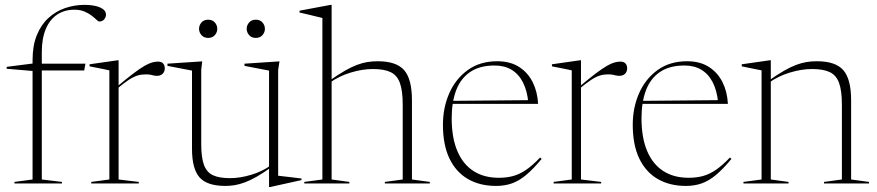

<svg xmlns="http://www.w3.org/2000/svg" viewBox="-20 -755 3610 790"><path d="M143.5 -465 120 -462.5 7.5 -472V-480L125.5 -495L130 -493H331.5L326.5 -465ZM152 -16.5 235 -6.5V0H39.5V-6.5L114 -16.5V-508Q114 -568 131.8 -611Q149.5 -654 179.5 -681.2Q209.5 -708.5 248 -721.8Q286.5 -735 328 -735Q348 -735 364.2 -732.2Q380.5 -729.5 392.2 -724.2Q404 -719 410 -711.5Q416 -704 416 -694.5Q416 -684.5 408.8 -675.5Q401.5 -666.5 388 -666.5Q384.5 -666.5 377 -673.8Q369.5 -681 357 -690.8Q344.5 -700.5 327 -707.8Q309.5 -715 286 -715Q245.5 -715 215.2 -695Q185 -675 168.5 -636Q152 -597 152 -540Z M630 -501.5Q644 -501.5 651 -494Q658 -486.5 658 -474Q658 -460 649.2 -451.5Q640.5 -443 626.5 -443Q618 -443 612 -444.5Q606 -446 598.8 -447.5Q591.5 -449 579 -449Q561.5 -449 545.8 -444.2Q530 -439.5 510 -426.5Q490 -413.5 460 -388.5L458 -395.5Q499.5 -430.5 527.5 -451.8Q555.5 -473 574.2 -483.8Q593 -494.5 606 -498Q619 -501.5 630 -501.5ZM468 -399.5V-16.5L551 -6.5V0H355.5V-6.5L430 -16.5V-465.5Q423.5 -467 411.5 -469.5Q399.5 -472 383.2 -475.2Q367 -478.5 348.5 -482V-490.5L464 -507H468Z M808 -161.5Q808 -107 819.2 -76.5Q830.5 -46 856.2 -34Q882 -22 926.5 -22Q967 -22 1012.5 -35.5Q1058 -49 1093.5 -74L1095.5 -66.5Q1062 -42.5 1035.5 -27.5Q1009 -12.5 987.2 -4.5Q965.5 3.5 946.2 6.8Q927 10 907 10Q832.5 10 801.2 -25Q770 -60 770 -143V-464.5L669 -484V-493L812 -502.5L808 -467ZM1087 14.5V-65V-464.5L986 -484V-493L1130 -502.5L1124.5 -467V-32Q1129 -31.5 1141.2 -30Q1153.5 -28.5 1169 -26.8Q1184.5 -25 1198.5 -23.2Q1212.5 -21.5 1220.5 -20.5V-14L1091.5 14.5ZM836.5 -599Q819 -599 809 -610.5Q799 -622 799 -636.5Q799 -651 809 -662.5Q819 -674 836.5 -674Q854 -674 864 -662.5Q874 -651 874 -636.5Q874 -622 864 -610.5Q854 -599 836.5 -599ZM1032.5 -599Q1015 -599 1005 -610.5Q995 -622 995 -636.5Q995 -651 1005 -662.5Q1015 -674 1032.5 -674Q1050 -674 1060 -662.5Q1070 -651 1070 -636.5Q1070 -622 1060 -610.5Q1050 -599 1032.5 -599Z M1563.5 -6.5 1637 -16.5V-324Q1637 -381.5 1625.5 -413.5Q1614 -445.5 1587.2 -458.2Q1560.5 -471 1514.5 -471Q1471 -471 1423.2 -456.5Q1375.5 -442 1338 -415.5L1335 -422.5Q1370.5 -447.5 1398.2 -463.5Q1426 -479.5 1448.8 -488Q1471.5 -496.5 1492 -499.8Q1512.5 -503 1534 -503Q1611 -503 1643 -466.2Q1675 -429.5 1675 -342.5V-16.5L1748.5 -6.5V0H1563.5ZM1417.5 0H1232V-6.5L1306.5 -16.5V-681Q1300 -682.5 1285.2 -686.2Q1270.5 -690 1251.2 -694.5Q1232 -699 1212.5 -703.5V-711L1340.5 -735H1344.5V-680.5V-16.5L1417.5 -6.5Z M2026 -503Q2079.5 -503 2116 -479.5Q2152.5 -456 2172 -416.5Q2191.5 -377 2194 -327.5H1833V-340L2163 -343L2154 -332.5Q2149 -382.5 2131.5 -416.5Q2114 -450.5 2084.8 -468Q2055.5 -485.5 2015 -485.5Q1954 -485.5 1914.8 -459Q1875.5 -432.5 1857 -383.8Q1838.5 -335 1838.5 -268.5Q1838.5 -189 1861.5 -134.2Q1884.5 -79.5 1927.8 -51.5Q1971 -23.5 2032.5 -23.5Q2065 -23.5 2091.5 -30.8Q2118 -38 2144.8 -56.2Q2171.5 -74.5 2202.5 -107L2208.5 -101Q2174 -59.5 2145 -35.2Q2116 -11 2086.5 -0.5Q2057 10 2021 10Q1954.5 10 1905.2 -18.5Q1856 -47 1829.2 -103Q1802.5 -159 1802.5 -241.5Q1802.5 -312.5 1828.8 -371.8Q1855 -431 1905 -467Q1955 -503 2026 -503Z M2532.5 -501.5Q2546.5 -501.5 2553.5 -494Q2560.5 -486.5 2560.5 -474Q2560.5 -460 2551.8 -451.5Q2543 -443 2529 -443Q2520.5 -443 2514.5 -444.5Q2508.5 -446 2501.2 -447.5Q2494 -449 2481.5 -449Q2464 -449 2448.2 -444.2Q2432.5 -439.5 2412.5 -426.5Q2392.5 -413.5 2362.5 -388.5L2360.5 -395.5Q2402 -430.5 2430 -451.8Q2458 -473 2476.8 -483.8Q2495.5 -494.5 2508.5 -498Q2521.5 -501.5 2532.5 -501.5ZM2370.5 -399.5V-16.5L2453.5 -6.5V0H2258V-6.5L2332.5 -16.5V-465.5Q2326 -467 2314 -469.5Q2302 -472 2285.8 -475.2Q2269.5 -478.5 2251 -482V-490.5L2366.5 -507H2370.5Z M2807 -503Q2860.5 -503 2897 -479.5Q2933.5 -456 2953 -416.5Q2972.5 -377 2975 -327.5H2614V-340L2944 -343L2935 -332.5Q2930 -382.5 2912.5 -416.5Q2895 -450.5 2865.8 -468Q2836.5 -485.5 2796 -485.5Q2735 -485.5 2695.8 -459Q2656.5 -432.5 2638 -383.8Q2619.5 -335 2619.5 -268.5Q2619.5 -189 2642.5 -134.2Q2665.5 -79.5 2708.8 -51.5Q2752 -23.5 2813.5 -23.5Q2846 -23.5 2872.5 -30.8Q2899 -38 2925.8 -56.2Q2952.5 -74.5 2983.5 -107L2989.5 -101Q2955 -59.5 2926 -35.2Q2897 -11 2867.5 -0.5Q2838 10 2802 10Q2735.5 10 2686.2 -18.5Q2637 -47 2610.2 -103Q2583.5 -159 2583.5 -241.5Q2583.5 -312.5 2609.8 -371.8Q2636 -431 2686 -467Q2736 -503 2807 -503Z M3151.5 -423.5V-16.5L3224.5 -6.5V0H3039V-6.5L3113.5 -16.5V-465.5Q3105.5 -467 3085.8 -471Q3066 -475 3032 -482V-490.5L3147.5 -507H3151.5ZM3370.5 -6.5 3444 -16.5V-324Q3444 -381.5 3432.5 -413.5Q3421 -445.5 3394.2 -458.2Q3367.5 -471 3321.5 -471Q3278 -471 3230.2 -456.5Q3182.5 -442 3145 -415.5L3142 -422.5Q3177.5 -447.5 3205.2 -463.5Q3233 -479.5 3255.8 -488Q3278.5 -496.5 3299 -499.8Q3319.5 -503 3341 -503Q3418 -503 3450 -466.2Q3482 -429.5 3482 -342.5V-16.5L3555.5 -6.5V0H3370.5Z"/></svg>

Font: Newsreader 60pt ExtraLight
Style: Regular
Weight: 250
Designer: Hugues Gentile
Foundry: Production Type
Version: Version 1.003